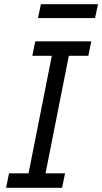

<svg xmlns="http://www.w3.org/2000/svg" viewBox="-20 -895 487 915"><path d="M161 -809H433L447 -875H175ZM276 0 290 -69H197L308 -629H401L415 -698H148L134 -629H227L116 -69H23L9 0Z"/></svg>

Font: LVC Sans
Style: Italic
Weight: 400
Italic angle: -11.31°
Designer: Mike Abbink, Paul van der Laan, Pieter van Rosmalen
Foundry: Bold Monday
Version: Version 3.0